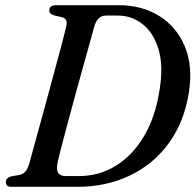

<svg xmlns="http://www.w3.org/2000/svg" viewBox="-20 -720 756 740"><path d="M2.5 -18.5Q2.5 -34.5 24 -40.5L54 -45.5Q68 -48.5 77 -58Q86 -67.5 93.5 -91.5Q99.5 -114.5 111 -156.2Q122.5 -198 137 -250.5Q151.5 -303 166.5 -358.5Q181.5 -414 195.5 -465.8Q209.5 -517.5 220.2 -558.2Q231 -599 235.5 -620Q242.5 -648 218 -654L189 -660.5Q170 -666 170 -679.5Q170 -700 197 -700H437.5Q526.5 -700 593.2 -658.8Q660 -617.5 692 -541.8Q724 -466 708 -363.5Q690 -249.5 630.5 -168Q571 -86.5 480 -43.2Q389 0 278.5 0H24Q11.5 0 7 -5Q2.5 -10 2.5 -18.5ZM285 -41.5Q362 -41.5 426.2 -81Q490.5 -120.5 534.5 -194.2Q578.5 -268 594.5 -370.5Q610.5 -465.5 591 -530Q571.5 -594.5 529.2 -627.2Q487 -660 435 -660H388Q356 -660 343.5 -618.5Q338 -598 326.8 -557.5Q315.5 -517 301 -465.2Q286.5 -413.5 271.2 -357.5Q256 -301.5 241.8 -248.8Q227.5 -196 216.8 -154.5Q206 -113 201.5 -91Q191.5 -41.5 232.5 -41.5Z"/></svg>

Font: Fraunces 72pt Soft
Style: Italic
Weight: 400
Italic angle: -16°
Version: Version 1.000;[b76b70a41]